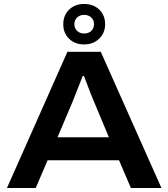

<svg xmlns="http://www.w3.org/2000/svg" viewBox="-20 -948 849 968"><path d="M15 0 320 -687H488L794 0H640L580 -140H220L160 0ZM270 -256H529L455 -433Q450 -444 442.5 -462.5Q435 -481 427.5 -501.5Q420 -522 413 -539.5Q406 -557 403 -565H397Q389 -545 379 -519Q369 -493 359.5 -469.5Q350 -446 345 -433ZM404 -724Q358 -724 328.5 -752.5Q299 -781 299 -825Q299 -871 328.5 -899.5Q358 -928 404 -928Q451 -928 480.5 -899.5Q510 -871 510 -826Q510 -782 480 -753Q450 -724 404 -724ZM404 -779Q426 -779 440 -792Q454 -805 454 -826Q454 -847 440 -860Q426 -873 404 -873Q383 -873 369 -860Q355 -847 355 -826Q355 -805 369 -792Q383 -779 404 -779Z"/></svg>

Font: Archivo SemiExpanded SemiBold
Style: Regular
Weight: 600
Width: 6
Designer: Hector Gatti
Foundry: Omnibus-Type
Version: Version 2.001